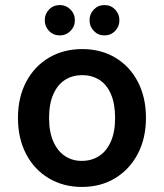

<svg xmlns="http://www.w3.org/2000/svg" viewBox="-20 -727 649 759"><path d="M304 12Q230 12 172.5 -22.5Q115 -57 83 -118.5Q51 -180 51 -261Q51 -342 83.5 -403.5Q116 -465 173.5 -499Q231 -533 305 -533Q379 -533 436 -499Q493 -465 525 -403.5Q557 -342 557 -261Q557 -180 524.5 -118.5Q492 -57 435 -22.5Q378 12 304 12ZM303 -91Q342 -91 371.5 -110Q401 -129 418 -167Q435 -205 435 -261Q435 -317 418.5 -355Q402 -393 372.5 -411.5Q343 -430 305 -430Q267 -430 237.5 -411.5Q208 -393 191 -355Q174 -317 174 -261Q174 -205 191 -167Q208 -129 237 -110Q266 -91 303 -91ZM217 -587Q191 -587 174 -604.5Q157 -622 157 -647Q157 -672 174 -689.5Q191 -707 217 -707Q241 -707 258.5 -689.5Q276 -672 276 -647Q276 -622 258.5 -604.5Q241 -587 217 -587ZM393 -587Q368 -587 351 -604.5Q334 -622 334 -647Q334 -672 351 -689.5Q368 -707 393 -707Q418 -707 435 -689.5Q452 -672 452 -647Q452 -622 435 -604.5Q418 -587 393 -587Z"/></svg>

Font: DM Sans 10pt SemiBold
Style: Regular
Weight: 600
Version: Version 4.004;gftools[0.9.30]